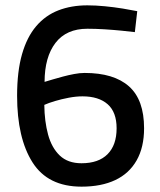

<svg xmlns="http://www.w3.org/2000/svg" viewBox="-20 -691 600 722"><path d="M286.5 10.9Q160.1 10.9 102.2 -80.5Q44.3 -171.9 44.3 -330.7Q44.3 -422.7 62.8 -487.1Q81.2 -551.5 115.9 -592.3Q150.6 -633.1 199.4 -652Q248.1 -670.9 308.5 -670.9Q339.5 -670.9 374.3 -667.5Q409.2 -664.1 441.7 -658.8Q474.3 -653.5 496.1 -649L487.1 -570.2Q466.9 -572.8 436.6 -575.7Q406.3 -578.7 372.9 -580.8Q339.5 -582.9 308.5 -582.9Q229.7 -582.9 188.8 -529.9Q147.9 -476.8 147.6 -383.1Q160.1 -386.9 178.3 -392.3Q196.4 -397.7 216.8 -403.1Q237.3 -408.6 258.5 -412.6Q279.6 -416.7 298.2 -416.7Q408.3 -416.7 465.1 -366.2Q521.8 -315.8 521.8 -208.6Q521.8 -137.2 493.8 -87.9Q465.8 -38.6 413.5 -13.9Q361.1 10.9 286.5 10.9ZM286.5 -77.1Q350.5 -77.1 384.5 -111.2Q418.5 -145.4 418.5 -208.6Q418.5 -269.4 384.8 -299.1Q351 -328.7 290.3 -328.7Q266 -328.7 238.6 -323.5Q211.2 -318.3 187.1 -311.1Q162.9 -303.9 146.6 -296.6Q147.3 -234.5 160.8 -184.9Q174.3 -135.3 204.7 -106.2Q235.2 -77.1 286.5 -77.1Z"/></svg>

Font: TitilliumWeb ExtraLight
Style: Regular
Weight: 400
Designer: Mohamed Gaber, Accademia di Belle Arti di Urbino and others
Foundry: Kief Type Foundry, Accademia di Belle Arti di Urbino and others
Version: Version 3.000; ttfautohint (v1.8.2)